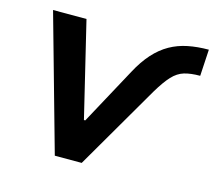

<svg xmlns="http://www.w3.org/2000/svg" viewBox="-102 -840 1074 965"><g transform="rotate(15 435.0 -357.5)"><path d="M260 0 62 -705H236L355 -211H362L522 -506Q554 -566 590.5 -606.5Q627 -647 669.5 -671Q712 -695 762 -705Q812 -715 870 -715L862 -577Q813 -577 779.5 -567Q746 -557 718 -527Q690 -497 656 -440L400 0Z"/></g></svg>

Font: Nunito Sans 6pt ExtraBold
Style: Italic
Weight: 800
Italic angle: -9°
Version: Version 3.101;gftools[0.9.27]